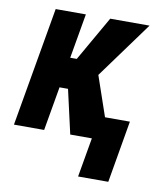

<svg xmlns="http://www.w3.org/2000/svg" viewBox="-80 -595 732 838"><g transform="rotate(10 286.0 -176.5)"><path d="M232.9 -528.3 141.1 0H7.3L99.1 -528.3ZM515.1 -528.3 272 -194.8H151.4L157.7 -330.1H227.5L340.8 -528.3ZM256.8 0 205.6 -225.6 327.6 -291.5 427.7 0ZM503.4 -100.6 456.1 174.3H322.3L370.1 -100.6Z"/></g></svg>

Font: Roboto Condensed
Style: Bold Italic
Weight: 700
Italic angle: -12°
Designer: Christian Robertson
Foundry: Google
Version: Version 3.0